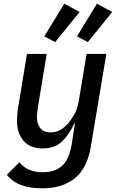

<svg xmlns="http://www.w3.org/2000/svg" viewBox="-20 -808 640 1040"><path d="M211 212Q144 212 96.5 195Q49 178 17 139L85 71Q128 125 212 125Q276 125 315.5 91Q355 57 369 -31L386 -138H382Q353 -76 314 -40Q275 -4 212 -4Q143 -4 107.5 -45.5Q72 -87 72 -153Q72 -171 73.5 -190.5Q75 -210 80 -236L126 -516H233L186 -232Q184 -218 182 -202.5Q180 -187 180 -174Q180 -139 197.5 -115Q215 -91 255 -91Q285 -91 308.5 -105Q332 -119 352 -143Q362 -155 380.5 -185Q399 -215 406 -256L449 -516H556L472 -14Q452 105 384 158.5Q316 212 211 212ZM279 -580 220 -611 328 -788 411 -743ZM456 -580 397 -611 505 -788 588 -743Z"/></svg>

Font: IBM Plex Mono Medium
Style: Italic
Weight: 500
Italic angle: -9°
Monospace: yes
Designer: Mike Abbink, Paul van der Laan, Pieter van Rosmalen
Foundry: Bold Monday
Version: Version 2.3